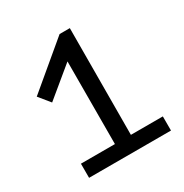

<svg xmlns="http://www.w3.org/2000/svg" viewBox="-141 -700 777 812"><g transform="rotate(-30 247.0 -294.5)"><path d="M260 -589H310L308 -69H464V0H64V-69H230L231 -472L88 -354L44 -408Z"/></g></svg>

Font: Podkova
Style: Regular
Weight: 400
Designer: Ilya Yudin
Foundry: Cyreal (www.cyreal.org)
Version: Version 2.103